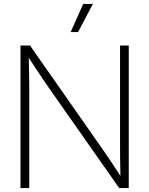

<svg xmlns="http://www.w3.org/2000/svg" viewBox="-20 -960 762 980"><path d="M84.5 0V-727.5H133.3L501 -202.1Q516.6 -179.7 533.7 -154.3Q550.8 -128.9 568.6 -102.1Q586.4 -75.2 604 -47.9L595.2 -43.5Q594.7 -69.8 594 -98.4Q593.3 -127 593 -154.5Q592.8 -182.1 592.8 -204.6V-727.5H637.2V0H588.4L232.4 -507.3Q215.8 -530.8 197.8 -557.6Q179.7 -584.5 159.7 -615Q139.6 -645.5 117.2 -679.7L126.5 -685.5Q127 -649.9 127.7 -618.2Q128.4 -586.4 128.9 -558.6Q129.4 -530.8 129.4 -507.8V0ZM340.8 -796.4 404.8 -939.9H454.1L378.4 -796.4Z"/></svg>

Font: Inter 28pt ExtraLight
Style: Regular
Weight: 250
Designer: Rasmus Andersson
Foundry: rsms
Version: Version 4.001;git-66647c0bb